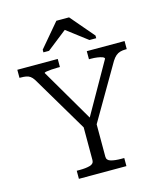

<svg xmlns="http://www.w3.org/2000/svg" viewBox="-133 -1026 958 1124"><g transform="rotate(-15 346.0 -464.0)"><path d="M309 -306 319 -267 106 -626Q96 -641 85.5 -648.5Q75 -656 61 -658.5Q47 -661 29 -661H21V-710H266V-661H251Q232 -661 214 -659.5Q196 -658 183.5 -656Q171 -654 171 -650L371 -308L345 -307L534 -640Q534 -647 522 -651.5Q510 -656 492 -658.5Q474 -661 455 -661H442V-710H671V-661H663Q646 -661 631.5 -657Q617 -653 605 -643Q593 -633 581 -614L378 -266L387 -306V-85Q387 -63 411.5 -56Q436 -49 474 -49H492V0H204V-49H223Q260 -49 284.5 -56Q309 -63 309 -85ZM393 -928H316L195 -785V-769H229L378 -886L323 -884L474 -769H515V-785Z"/></g></svg>

Font: Roboto Serif Light
Style: Regular
Weight: 300
Designer: Greg Gazdowicz
Foundry: Commercial Type
Version: Version 1.008